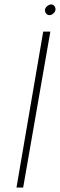

<svg xmlns="http://www.w3.org/2000/svg" viewBox="-20 -842 269 862"><path d="M174 -700 54 0H84L206 -700ZM182 -798Q181 -789 187 -781.5Q193 -774 202 -774Q211 -774 219.5 -781.5Q228 -789 229 -798Q230 -807 224.5 -814.5Q219 -822 210 -822Q201 -822 192 -814.5Q183 -807 182 -798Z"/></svg>

Font: Jost* 200 Thin Italic
Style: Italic
Weight: 200
Italic angle: -10°
Version: Version 3.200; ttfautohint (v0.97) -l 8 -r 50 -G 200 -x 14 -